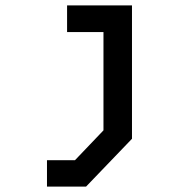

<svg xmlns="http://www.w3.org/2000/svg" viewBox="-20 -577 640 707"><path d="M227 -557H466V-66L297 110H153V13H256L361 -97V-459H227Z"/></svg>

Font: Kode Mono SemiBold
Style: Regular
Weight: 600
Monospace: yes
Designer: Isa Ozler
Foundry: Kadena LLC
Version: Version 1.206;gftools[0.9.28]